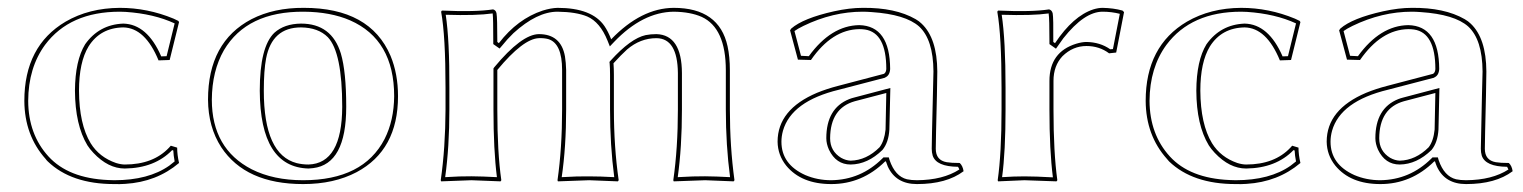

<svg xmlns="http://www.w3.org/2000/svg" viewBox="-20 -459 3880 489"><path d="M293.9 -389.2Q235.4 -388.2 205.6 -340.8Q181.2 -300.8 181.2 -228Q181.6 -142.6 210.9 -94.2Q232.9 -58.6 275.4 -43.9Q288.1 -40 297.9 -40Q370.1 -40 410.6 -83Q413.6 -85.9 415 -87.9L431.2 -83Q431.2 -64.9 436 -43.9Q378.9 4.4 298.8 9.3Q285.2 10.3 271 9.8Q161.6 9.8 101.6 -47.9Q98.1 -51.3 96.2 -54.2Q42.5 -114.3 42 -202.1Q42 -341.8 147 -403.8Q206.5 -438.5 285.2 -439Q355.5 -439 421.9 -411.6Q428.7 -408.7 434.1 -405.8L436 -402.8L412.1 -306.2L383.8 -305.2Q349.6 -388.2 293.9 -389.2ZM293.9 -398.9Q355 -397.5 390.6 -315.4L404.3 -315.9L424.8 -399.4Q372.1 -423.8 300.3 -428.7Q292 -429.2 285.2 -429.2Q157.7 -429.2 94.7 -344.7Q52.2 -286.6 51.8 -202.1Q52.2 -116.7 103.5 -60.5Q154.3 -4.9 255.4 -0.5Q263.7 0 271 0Q358.4 0 411.1 -37.1Q418.5 -42.5 424.8 -47.9Q421.9 -63 421.4 -75.7L418.5 -76.7Q374 -30.8 297.9 -29.8Q255.4 -29.8 217.8 -69.8Q208.5 -79.6 202.6 -88.9Q171.4 -140.6 170.9 -228Q171.4 -304.7 196.8 -346.2Q232.4 -396.5 293.9 -398.9Z M746.6 -389.2Q672.9 -389.2 657.7 -310.1Q651.9 -279.8 651.9 -228Q651.9 -65.4 735.8 -43.5Q750.5 -40 765.6 -40Q851.1 -42.5 851.6 -187Q851.6 -325.7 814.9 -364.3Q790.5 -388.7 746.6 -389.2ZM509.8 -205.1Q509.8 -352.1 620.6 -410.2Q677.7 -439.5 753.9 -439Q922.4 -439 974.6 -316.9Q993.7 -271 993.7 -213.9Q993.7 -76.7 888.2 -20.5Q830.6 9.8 752 9.8Q605.5 9.8 543.5 -84Q510.3 -135.3 509.8 -205.1ZM746.6 -398.9Q824.7 -398.9 848.1 -322.8Q861.8 -276.4 861.8 -187Q861.8 -41 777.3 -30.8Q771.5 -30.3 765.6 -29.8Q642.6 -33.2 641.6 -228Q641.6 -339.8 678.7 -375.5Q704.1 -398.4 746.6 -398.9ZM519.5 -205.1Q519.5 -80.1 621.1 -27.8Q676.3 0 752 0Q905.3 0 959.5 -105Q983.4 -152.3 983.9 -213.9Q983.9 -357.9 871.6 -407.2Q821.8 -428.7 753.9 -429.2Q608.9 -430.2 550.3 -331.1Q520 -278.3 519.5 -205.1Z M1250.5 -349.1Q1298.3 -411.1 1362.3 -432.1Q1382.8 -438.5 1399.9 -439Q1487.8 -439 1519.5 -392.6Q1528.8 -378.9 1536.6 -358.9Q1613.3 -438.5 1695.8 -439Q1811.5 -439 1833 -341.3Q1838.9 -314.5 1838.9 -279.8V-180.2Q1838.9 -85 1850.6 0L1848.6 2.9Q1847.2 2.9 1775.9 0L1695.8 2.9L1694.8 0Q1706.5 -82 1706.5 -180.2V-272.9Q1705.6 -361.3 1651.9 -361.8Q1610.8 -361.8 1577.1 -333Q1562 -319.3 1542.5 -297.9Q1543.5 -284.7 1543.5 -268.1V-180.2Q1543.5 -85 1555.7 0L1553.7 2.9Q1552.2 2.9 1480.5 0L1400.9 2.9L1399.9 0Q1411.6 -82 1411.6 -180.2V-280.8Q1411.6 -348.6 1376.5 -359.4Q1366.2 -362.3 1352.5 -361.8Q1312.5 -360.4 1246.6 -280.8V-180.2Q1246.6 -70.8 1256.8 0L1254.9 2.9Q1253.4 2.9 1180.7 0L1103.5 2.9L1102.5 0Q1114.3 -82 1114.7 -180.2V-234.9Q1114.7 -367.7 1103.5 -429.2L1105.5 -432.1Q1190.9 -428.2 1235.8 -435.1Q1243.2 -433.1 1244.6 -424.8Q1246.6 -413.6 1246.6 -352.1ZM1258.8 -342.8 1252.4 -335.4 1236.3 -346.7V-352.1Q1236.3 -412.6 1234.9 -423.3V-424.3L1234.4 -424.8Q1192.9 -418.9 1115.2 -421.4Q1125 -356.9 1124.5 -234.9V-180.2Q1124.5 -84.5 1113.8 -7.8Q1152.8 -10.3 1180.7 -10Q1208.5 -9.8 1245.6 -7.8Q1236.8 -76.7 1236.8 -180.2V-284.7L1238.8 -287.6Q1308.6 -371.6 1352.5 -372.1Q1408.7 -372.1 1418.9 -315.4Q1421.4 -299.8 1421.9 -280.8V-180.2Q1421.9 -84.5 1410.6 -7.8Q1452.1 -10.3 1480.5 -9.8Q1508.3 -9.8 1544.4 -7.8Q1533.7 -88.9 1533.7 -180.2V-268.1Q1533.7 -286.6 1532.7 -297.4L1532.2 -301.3L1535.2 -304.7Q1586.4 -361.3 1624.5 -369.6Q1637.2 -372.1 1651.9 -372.1Q1716.3 -370.1 1716.8 -272.9V-180.2Q1716.8 -84.5 1706.1 -7.8Q1748 -10.3 1775.6 -10Q1803.2 -9.8 1839.4 -7.8Q1828.6 -88.9 1828.6 -180.2V-279.8Q1828.6 -387.7 1767.1 -416Q1738.3 -428.7 1695.8 -429.2Q1616.7 -428.2 1543.9 -352.1L1533.2 -340.8L1527.3 -355.5Q1508.3 -402.8 1475.6 -417Q1447.3 -428.7 1399.9 -429.2Q1347.7 -429.2 1287.6 -374.5Q1271.5 -358.9 1258.8 -342.8Z M2363.3 -80.1Q2363.3 -50.8 2391.1 -45.9Q2402.8 -43.9 2424.3 -43.9Q2432.1 -36.6 2434.1 -22.9Q2390.6 9.8 2315.4 9.8Q2261.7 9.8 2241.2 -34.7Q2238.3 -41.5 2236.3 -47.9H2234.4Q2175.8 9.8 2097.2 9.8Q2021 9.8 1982.4 -37.1Q1960.9 -64 1960.4 -98.1Q1960.4 -180.2 2061 -222.7Q2085.9 -232.9 2114.3 -240.2L2231.4 -271Q2236.8 -274.4 2237.3 -283.2Q2237.3 -375.5 2183.1 -383.8Q2175.8 -384.8 2168.5 -384.8Q2099.1 -383.8 2045.4 -306.2L2012.2 -307.1L1992.2 -381.8L1995.1 -386.2Q2025.4 -412.6 2104 -430.2Q2144 -439 2177.2 -439Q2260.3 -439.9 2312 -410.2Q2321.3 -404.8 2327.1 -398.9Q2366.7 -361.8 2367.2 -276.9Q2367.2 -272.5 2366.2 -215.8Q2363.3 -98.6 2363.3 -80.1ZM2237.3 -222.2 2157.2 -201.2Q2094.7 -183.6 2094.2 -106.9Q2094.2 -74.2 2122.1 -57.1Q2134.3 -50.3 2146.5 -49.8Q2187 -50.8 2220.2 -84Q2232.4 -100.1 2235.4 -128.9ZM2353 -80.1Q2353 -98.1 2356 -217.8Q2357.4 -272.5 2357.4 -276.9Q2356.9 -358.4 2320.8 -391.6Q2286.1 -422.4 2200.2 -428.2Q2187.5 -429.2 2177.2 -429.2Q2101.1 -429.2 2026.4 -393.1Q2011.2 -385.7 2003.4 -379.9L2020 -316.9L2040 -315.9Q2096.7 -394 2168.5 -395Q2246.6 -393.1 2247.1 -283.2Q2246.1 -266.6 2234.4 -261.7V-261.2L2116.7 -230.5Q1995.6 -201.2 1974.1 -126Q1970.2 -111.8 1970.2 -98.1Q1970.2 -40.5 2030.8 -13.2Q2061.5 0 2097.2 0Q2172.4 -1 2227.1 -55.2L2230 -58.1H2243.7L2245.6 -51.3Q2259.8 -9.8 2290 -2.4Q2301.3 0 2315.4 0Q2381.8 -0.5 2423.3 -27.3Q2421.9 -31.2 2419.9 -34.2Q2364.7 -34.7 2355.5 -62.5Q2353 -70.8 2353 -80.1ZM2247.6 -234.9 2245.1 -128.9Q2243.2 -96.2 2227.5 -77.1Q2189.9 -40.5 2146.5 -40Q2109.4 -40 2091.3 -77.6Q2084.5 -92.8 2084.5 -106.9Q2084.5 -183.1 2142.6 -206.5Q2148.9 -209 2154.8 -210.4Z M2667 -349.1Q2713.4 -418.5 2764.6 -435.1Q2777.3 -439 2788.1 -439Q2815.9 -438.5 2838.9 -432.1L2842.8 -428.2L2822.8 -325.2L2804.7 -323.2Q2779.8 -341.8 2747.1 -341.8Q2712.4 -341.8 2686 -315.9Q2663.1 -291.5 2663.1 -252.9V-180.2Q2663.1 -70.8 2672.9 0L2670.9 2.9Q2669.4 2.9 2588.9 0L2522 2.9L2521 0Q2530.8 -68.4 2530.8 -180.2V-234.9Q2530.8 -367.7 2520 -429.2L2522 -432.1Q2607.4 -428.2 2651.9 -435.1Q2659.2 -433.1 2661.1 -424.8Q2663.1 -413.6 2662.6 -352.1ZM2675.3 -343.3 2669.4 -335 2652.8 -346.7V-352.1Q2652.8 -412.6 2650.9 -423.3V-424.3V-424.8Q2609.4 -418.9 2531.2 -421.4Q2541 -356.9 2541 -234.9V-180.2Q2541 -72.3 2532.2 -7.8Q2562.5 -9.8 2588.9 -9.8Q2617.7 -9.8 2661.6 -7.3Q2652.8 -76.2 2652.8 -180.2V-252.9Q2652.8 -326.7 2721.2 -347.7Q2735.8 -352.1 2747.1 -352.1Q2781.7 -351.6 2807.6 -333.5L2814.5 -334L2832 -423.8Q2811 -429.2 2788.1 -429.2Q2741.7 -429.2 2688 -361.3Q2681.2 -351.6 2675.3 -343.3Z M3149.9 -389.2Q3091.3 -388.2 3061.5 -340.8Q3037.1 -300.8 3037.1 -228Q3037.6 -142.6 3066.9 -94.2Q3088.9 -58.6 3131.3 -43.9Q3144 -40 3153.8 -40Q3226.1 -40 3266.6 -83Q3269.5 -85.9 3271 -87.9L3287.1 -83Q3287.1 -64.9 3292 -43.9Q3234.9 4.4 3154.8 9.3Q3141.1 10.3 3127 9.8Q3017.6 9.8 2957.5 -47.9Q2954.1 -51.3 2952.1 -54.2Q2898.4 -114.3 2897.9 -202.1Q2897.9 -341.8 3002.9 -403.8Q3062.5 -438.5 3141.1 -439Q3211.4 -439 3277.8 -411.6Q3284.7 -408.7 3290 -405.8L3292 -402.8L3268.1 -306.2L3239.7 -305.2Q3205.6 -388.2 3149.9 -389.2ZM3149.9 -398.9Q3210.9 -397.5 3246.6 -315.4L3260.3 -315.9L3280.8 -399.4Q3228 -423.8 3156.2 -428.7Q3147.9 -429.2 3141.1 -429.2Q3013.7 -429.2 2950.7 -344.7Q2908.2 -286.6 2907.7 -202.1Q2908.2 -116.7 2959.5 -60.5Q3010.3 -4.9 3111.3 -0.5Q3119.6 0 3127 0Q3214.4 0 3267.1 -37.1Q3274.4 -42.5 3280.8 -47.9Q3277.8 -63 3277.3 -75.7L3274.4 -76.7Q3230 -30.8 3153.8 -29.8Q3111.3 -29.8 3073.7 -69.8Q3064.5 -79.6 3058.6 -88.9Q3027.3 -140.6 3026.9 -228Q3027.3 -304.7 3052.7 -346.2Q3088.4 -396.5 3149.9 -398.9Z M3761.7 -80.1Q3761.7 -50.8 3789.6 -45.9Q3801.3 -43.9 3822.8 -43.9Q3830.6 -36.6 3832.5 -22.9Q3789.1 9.8 3713.9 9.8Q3660.2 9.8 3639.6 -34.7Q3636.7 -41.5 3634.8 -47.9H3632.8Q3574.2 9.8 3495.6 9.8Q3419.4 9.8 3380.9 -37.1Q3359.4 -64 3358.9 -98.1Q3358.9 -180.2 3459.5 -222.7Q3484.4 -232.9 3512.7 -240.2L3629.9 -271Q3635.3 -274.4 3635.7 -283.2Q3635.7 -375.5 3581.5 -383.8Q3574.2 -384.8 3566.9 -384.8Q3497.6 -383.8 3443.8 -306.2L3410.6 -307.1L3390.6 -381.8L3393.6 -386.2Q3423.8 -412.6 3502.4 -430.2Q3542.5 -439 3575.7 -439Q3658.7 -439.9 3710.4 -410.2Q3719.7 -404.8 3725.6 -398.9Q3765.1 -361.8 3765.6 -276.9Q3765.6 -272.5 3764.6 -215.8Q3761.7 -98.6 3761.7 -80.1ZM3635.7 -222.2 3555.7 -201.2Q3493.2 -183.6 3492.7 -106.9Q3492.7 -74.2 3520.5 -57.1Q3532.7 -50.3 3544.9 -49.8Q3585.4 -50.8 3618.7 -84Q3630.9 -100.1 3633.8 -128.9ZM3751.5 -80.1Q3751.5 -98.1 3754.4 -217.8Q3755.9 -272.5 3755.9 -276.9Q3755.4 -358.4 3719.2 -391.6Q3684.6 -422.4 3598.6 -428.2Q3585.9 -429.2 3575.7 -429.2Q3499.5 -429.2 3424.8 -393.1Q3409.7 -385.7 3401.9 -379.9L3418.5 -316.9L3438.5 -315.9Q3495.1 -394 3566.9 -395Q3645 -393.1 3645.5 -283.2Q3644.5 -266.6 3632.8 -261.7V-261.2L3515.1 -230.5Q3394 -201.2 3372.6 -126Q3368.7 -111.8 3368.7 -98.1Q3368.7 -40.5 3429.2 -13.2Q3460 0 3495.6 0Q3570.8 -1 3625.5 -55.2L3628.4 -58.1H3642.1L3644 -51.3Q3658.2 -9.8 3688.5 -2.4Q3699.7 0 3713.9 0Q3780.3 -0.5 3821.8 -27.3Q3820.3 -31.2 3818.4 -34.2Q3763.2 -34.7 3753.9 -62.5Q3751.5 -70.8 3751.5 -80.1ZM3646 -234.9 3643.6 -128.9Q3641.6 -96.2 3626 -77.1Q3588.4 -40.5 3544.9 -40Q3507.8 -40 3489.7 -77.6Q3482.9 -92.8 3482.9 -106.9Q3482.9 -183.1 3541 -206.5Q3547.4 -209 3553.2 -210.4Z"/></svg>

Font: Linux Biolinum Outline O
Style: Bold
Weight: 700
Designer: Philipp H. Poll
Foundry: Philipp H. Poll
Version: Version 0.9.2